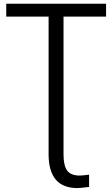

<svg xmlns="http://www.w3.org/2000/svg" viewBox="-20 -751 585 1005"><path d="M12.7 -664.1Q12.7 -680.7 12.7 -731.4Q143.6 -731.4 535.2 -731.4Q535.2 -714.8 535.2 -664.1Q479.5 -664.1 312.5 -664.1Q312.5 -483.4 312.5 57.6Q312.5 116.2 332 142.6Q351.6 168 398.4 168Q410.2 168 446.3 163.1Q446.3 184.6 446.3 227.5Q399.4 233.4 384.8 233.4Q234.4 233.4 234.4 56.6Q234.4 -183.6 234.4 -664.1Q178.7 -664.1 12.7 -664.1Z"/></svg>

Font: Gothic A1
Style: Regular
Weight: 400
Designer: HanYang I&C Co.,Ltd.
Version: Version 2.50